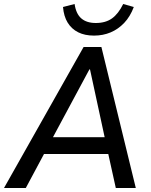

<svg xmlns="http://www.w3.org/2000/svg" viewBox="-44 -940 755 960"><path d="M-24 0 374 -705H463L635 0H535L491 -199L527 -170H143L191 -198L85 0ZM403 -593 209 -232 191 -254H506L484 -232L406 -593ZM426 -762Q380 -762 347 -778.5Q314 -795 294.5 -826.5Q275 -858 271 -905L329 -920Q336 -871 362.5 -848Q389 -825 435 -825Q484 -825 516 -848Q548 -871 572 -920L625 -905Q607 -857 577 -825.5Q547 -794 509 -778Q471 -762 426 -762Z"/></svg>

Font: Nunito Sans 10pt SemiCondensed SemiBold
Style: Italic
Weight: 600
Width: 4
Italic angle: -9°
Designer: Vernon Adams
Foundry: Vernon Adams
Version: Version 3.101;gftools[0.9.27]